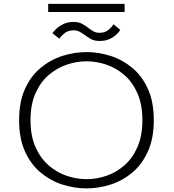

<svg xmlns="http://www.w3.org/2000/svg" viewBox="-20 -980 915 1010"><path d="M435.5 11Q371 11 308 -9.2Q245 -29.5 193.5 -72.5Q142 -115.5 111.2 -183.8Q80.5 -252 80.5 -348Q80.5 -444 111.2 -512Q142 -580 193.5 -622.8Q245 -665.5 308 -685.8Q371 -706 435.5 -706Q499.5 -706 562.2 -685.8Q625 -665.5 676.2 -622.8Q727.5 -580 758.2 -512Q789 -444 789 -348Q789 -252 758.2 -183.8Q727.5 -115.5 676.2 -72.5Q625 -29.5 562.2 -9.2Q499.5 11 435.5 11ZM435.5 -37.5Q488 -37.5 540 -55.2Q592 -73 634.8 -110.5Q677.5 -148 703.2 -206.8Q729 -265.5 729 -348Q729 -430 703.2 -488.8Q677.5 -547.5 634.8 -584.8Q592 -622 540 -639.8Q488 -657.5 435.5 -657.5Q383 -657.5 330.8 -639.8Q278.5 -622 235.5 -584.8Q192.5 -547.5 166.5 -488.8Q140.5 -430 140.5 -348Q140.5 -265.5 166.5 -206.8Q192.5 -148 235.5 -110.5Q278.5 -73 330.8 -55.2Q383 -37.5 435.5 -37.5ZM504 -764.5Q476.5 -764.5 458.5 -774.5Q440.5 -784.5 425.5 -796Q412.5 -805.5 399 -813Q385.5 -820.5 366.5 -820.5Q337.5 -820.5 318.8 -804.8Q300 -789 292.5 -776.5L256 -805Q259.5 -812 273.8 -826.2Q288 -840.5 311.5 -852.5Q335 -864.5 367 -864.5Q394 -864.5 411.5 -855Q429 -845.5 443.5 -834Q457 -823.5 470.8 -815.5Q484.5 -807.5 504 -807.5Q533 -807.5 551.5 -823.5Q570 -839.5 577 -852.5L612.5 -823Q609.5 -816.5 596.2 -802.2Q583 -788 559.8 -776.2Q536.5 -764.5 504 -764.5ZM233.5 -917V-959.5H635.5V-917Z"/></svg>

Font: Trispace SemiExpanded ExtraLight
Style: Regular
Weight: 200
Width: 6
Designer: Tyler Finck
Foundry: Etcetera Type Company
Version: Version 1.210; ttfautohint (v1.8.3)